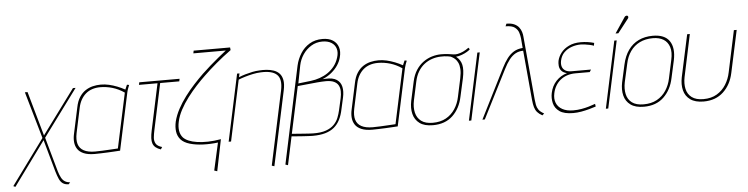

<svg xmlns="http://www.w3.org/2000/svg" viewBox="-70 -962 5582 1433"><g transform="rotate(-5 2721.0 -245.0)"><path d="M321 108 249 -149 508 -500H488L242 -167L148 -500H128L229 -149L-19 190L-4 197L236 -132L303 108Q313 142 323.5 165.5Q334 189 351 200.5Q368 212 394 212L406 199Q384 197 368 187.5Q352 178 341 158Q330 138 321 108Z M908 -487 892 -490Q892 -490 887 -479Q882 -468 877 -455Q850 -470 819.5 -482Q789 -494 758.5 -501Q728 -508 697 -508Q667 -508 637.5 -501Q608 -494 582 -477Q556 -460 536.5 -430Q517 -400 508 -354L466 -158Q459 -127 461.5 -98Q464 -69 479 -46Q494 -23 525.5 -9.5Q557 4 608 4Q630 4 656 3Q682 2 707.5 1Q733 0 753.5 -1.5Q774 -3 786.5 -3.5Q799 -4 798 -4L890 -434Q893 -448 898 -461Q903 -474 908 -487ZM486 -163 526 -351Q533 -384 547.5 -409.5Q562 -435 583 -453Q604 -471 631.5 -480Q659 -489 692 -489Q716 -489 738.5 -485.5Q761 -482 783 -475.5Q805 -469 827 -458.5Q849 -448 871 -433L783 -22Q784 -22 767 -21Q750 -20 723.5 -18.5Q697 -17 667.5 -15.5Q638 -14 612 -14Q559 -14 527.5 -31Q496 -48 486 -81Q476 -114 486 -163Z M1066 -133 1140 -481H1283L1287 -500H985L981 -481H1120L1046 -133Q1039 -101 1038 -77Q1037 -53 1043 -36Q1049 -19 1063.5 -7Q1078 5 1102 13L1113 -4Q1078 -14 1066.5 -34Q1055 -54 1057.5 -80Q1060 -106 1066 -133Z M1685 -680 1683 -700H1410L1406 -680H1649Q1620 -657 1588.5 -631.5Q1557 -606 1526 -578.5Q1495 -551 1464 -522Q1430 -489 1394 -450Q1358 -411 1325 -367Q1292 -323 1267.5 -277.5Q1243 -232 1231 -185Q1222 -145 1226.5 -110.5Q1231 -76 1253 -50Q1276 -24 1320.5 -11Q1365 2 1420.5 4Q1476 6 1531 -1L1485 205L1507 212L1555 -24Q1503 -15 1458 -14Q1413 -13 1376.5 -18.5Q1340 -24 1314 -35Q1288 -46 1273 -62Q1254 -84 1249.5 -114Q1245 -144 1253 -181Q1262 -224 1286 -269Q1310 -314 1343 -357.5Q1376 -401 1411.5 -439.5Q1447 -478 1479 -508Q1500 -529 1524 -550Q1548 -571 1573.5 -593Q1599 -615 1627 -636.5Q1655 -658 1685 -680Z M2034 -347 1916 206 1935 212 2054 -346Q2064 -393 2058 -424Q2052 -455 2034.5 -473Q2017 -491 1992 -499.5Q1967 -508 1939 -510Q1911 -512 1885 -510Q1859 -509 1832.5 -503.5Q1806 -498 1780 -490.5Q1754 -483 1730 -473L1736 -501H1718L1611 0H1629L1726 -455Q1748 -464 1776 -472.5Q1804 -481 1835 -487.5Q1866 -494 1895 -495Q1936 -497 1966 -490Q1996 -483 2014.5 -466Q2033 -449 2038 -419.5Q2043 -390 2034 -347Z M2173 -522 2018 207 2037 213 2082 1Q2098 2 2121 4Q2144 6 2168.5 7.5Q2193 9 2212.5 10Q2232 11 2240 11Q2295 11 2334.5 -0.5Q2374 -12 2401 -34.5Q2428 -57 2445 -90.5Q2462 -124 2471 -169L2490 -254Q2500 -299 2492.5 -334Q2485 -369 2456 -388.5Q2427 -408 2372 -405L2350 -404Q2389 -420 2418.5 -444.5Q2448 -469 2466.5 -497.5Q2485 -526 2492 -554Q2504 -598 2493 -631.5Q2482 -665 2452 -684Q2422 -703 2375 -703Q2319 -703 2277.5 -678Q2236 -653 2210 -611.5Q2184 -570 2173 -522ZM2193 -522Q2202 -565 2226.5 -601.5Q2251 -638 2288.5 -661Q2326 -684 2372 -684Q2414 -684 2440.5 -667Q2467 -650 2475.5 -621Q2484 -592 2472 -555Q2461 -519 2439.5 -491.5Q2418 -464 2390 -445Q2362 -426 2329 -414.5Q2296 -403 2262 -399L2167 -388ZM2086 -18 2161 -369 2272 -380Q2290 -382 2308 -383.5Q2326 -385 2343 -386Q2360 -387 2373 -387Q2412 -387 2434.5 -376Q2457 -365 2467 -346Q2477 -327 2477.5 -302.5Q2478 -278 2472 -251L2452 -162Q2446 -135 2435 -107Q2424 -79 2401.5 -56Q2379 -33 2341 -19.5Q2303 -6 2244 -7Q2231 -7 2211 -8.5Q2191 -10 2169 -11.5Q2147 -13 2128 -14.5Q2109 -16 2097 -17Q2085 -18 2086 -18Z M2988 -487 2972 -490Q2972 -490 2967 -479Q2962 -468 2957 -455Q2930 -470 2899.5 -482Q2869 -494 2838.5 -501Q2808 -508 2777 -508Q2747 -508 2717.5 -501Q2688 -494 2662 -477Q2636 -460 2616.5 -430Q2597 -400 2588 -354L2546 -158Q2539 -127 2541.5 -98Q2544 -69 2559 -46Q2574 -23 2605.5 -9.5Q2637 4 2688 4Q2710 4 2736 3Q2762 2 2787.5 1Q2813 0 2833.5 -1.5Q2854 -3 2866.5 -3.5Q2879 -4 2878 -4L2970 -434Q2973 -448 2978 -461Q2983 -474 2988 -487ZM2566 -163 2606 -351Q2613 -384 2627.5 -409.5Q2642 -435 2663 -453Q2684 -471 2711.5 -480Q2739 -489 2772 -489Q2796 -489 2818.5 -485.5Q2841 -482 2863 -475.5Q2885 -469 2907 -458.5Q2929 -448 2951 -433L2863 -22Q2864 -22 2847 -21Q2830 -20 2803.5 -18.5Q2777 -17 2747.5 -15.5Q2718 -14 2692 -14Q2639 -14 2607.5 -31Q2576 -48 2566 -81Q2556 -114 2566 -163Z M3464 -531 3455 -543Q3433 -527 3412.5 -517.5Q3392 -508 3371 -504Q3357 -501 3341 -503Q3325 -505 3303 -508.5Q3281 -512 3247 -512Q3214 -512 3179.5 -502Q3145 -492 3114 -470Q3083 -448 3060 -413Q3037 -378 3026 -328L2995 -185Q2984 -131 2995 -87Q3006 -43 3041.5 -16.5Q3077 10 3141 10Q3233 10 3289.5 -43.5Q3346 -97 3364 -185L3394 -320Q3407 -382 3398.5 -420Q3390 -458 3357 -484Q3379 -486 3401.5 -494.5Q3424 -503 3441.5 -513.5Q3459 -524 3464 -531ZM3374 -320 3345 -185Q3335 -135 3308.5 -94.5Q3282 -54 3240.5 -31Q3199 -8 3141 -8Q3086 -8 3055 -31.5Q3024 -55 3014.5 -95.5Q3005 -136 3015 -185L3045 -324Q3054 -368 3073.5 -400Q3093 -432 3119.5 -452.5Q3146 -473 3177.5 -483.5Q3209 -494 3242 -495Q3256 -496 3269.5 -495Q3283 -494 3295.5 -492.5Q3308 -491 3318 -488Q3321 -486 3330.5 -481Q3340 -476 3351 -465.5Q3362 -455 3370.5 -437Q3379 -419 3381 -390.5Q3383 -362 3374 -320Z M3411 0H3429L3536 -501H3518Z M3914 -114 3871 -590Q3870 -606 3864.5 -624.5Q3859 -643 3846.5 -659.5Q3834 -676 3811.5 -686.5Q3789 -697 3753 -697L3745 -678Q3793 -678 3814.5 -661Q3836 -644 3843 -621Q3850 -598 3852 -578L3858 -506Q3819 -503 3791 -486Q3763 -469 3741 -440Q3719 -411 3699 -371L3512 1H3530L3713 -360Q3734 -402 3755.5 -429.5Q3777 -457 3802.5 -471Q3828 -485 3860 -485L3894 -112Q3897 -80 3903.5 -58Q3910 -36 3923.5 -20.5Q3937 -5 3961 8L3975 -5Q3947 -20 3935 -37.5Q3923 -55 3919.5 -74.5Q3916 -94 3914 -114Z M4389 -476 4393 -497Q4369 -504 4344 -507.5Q4319 -511 4293 -511Q4242 -511 4204.5 -493Q4167 -475 4145 -446.5Q4123 -418 4116 -386Q4113 -370 4114.5 -350Q4116 -330 4129 -313.5Q4142 -297 4171 -290Q4123 -276 4089.5 -240.5Q4056 -205 4045 -152Q4037 -114 4046 -76Q4055 -38 4089.5 -13.5Q4124 11 4192 11Q4222 11 4253 5.5Q4284 0 4313 -8Q4342 -16 4363 -23L4360 -43Q4361 -44 4347.5 -39Q4334 -34 4311 -27Q4288 -20 4257.5 -14.5Q4227 -9 4194 -9Q4145 -9 4112.5 -27Q4080 -45 4067.5 -76.5Q4055 -108 4064 -149Q4070 -178 4084 -202.5Q4098 -227 4119.5 -245Q4141 -263 4170 -273Q4199 -283 4235 -283H4341L4352 -301H4204Q4177 -301 4159.5 -312Q4142 -323 4136 -342Q4130 -361 4135 -386Q4143 -424 4167 -447.5Q4191 -471 4224 -482.5Q4257 -494 4292 -494Q4304 -494 4322.5 -491.5Q4341 -489 4359.5 -485Q4378 -481 4389 -476Z M4657 -653Q4661 -657 4662.5 -661.5Q4664 -666 4663 -670.5Q4662 -675 4658 -677Q4655 -679 4650.5 -678.5Q4646 -678 4642 -675.5Q4638 -673 4635 -668L4558 -553H4579ZM4437 0H4455L4562 -501H4544Z M4945 -185 4974 -316Q4993 -408 4957.5 -460Q4922 -512 4833 -512Q4773 -512 4726.5 -489.5Q4680 -467 4649 -423.5Q4618 -380 4604 -316L4575 -185Q4564 -131 4575 -87Q4586 -43 4622 -16.5Q4658 10 4722 10Q4814 10 4870.5 -44Q4927 -98 4945 -185ZM4955 -320 4926 -185Q4916 -135 4889.5 -94.5Q4863 -54 4821 -31Q4779 -8 4721 -8Q4665 -8 4634 -31.5Q4603 -55 4594 -95.5Q4585 -136 4595 -185L4625 -320Q4636 -374 4663.5 -413Q4691 -452 4733.5 -473Q4776 -494 4832 -494Q4880 -494 4911.5 -474.5Q4943 -455 4955.5 -416.5Q4968 -378 4955 -320Z M5393 -185 5461 -501H5440L5374 -191Q5364 -141 5338 -99.5Q5312 -58 5270 -33Q5228 -8 5169 -8Q5114 -8 5082.5 -31.5Q5051 -55 5042 -95.5Q5033 -136 5043 -185L5110 -501H5090L5022 -185Q5011 -131 5022 -87Q5033 -43 5069.5 -16.5Q5106 10 5169 10Q5260 10 5317.5 -44Q5375 -98 5393 -185Z"/></g></svg>

Font: Advent Pro Thin
Style: Italic
Weight: 250
Italic angle: -12°
Version: Version 3.000